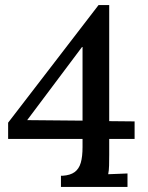

<svg xmlns="http://www.w3.org/2000/svg" viewBox="-20 -736 584 756"><path d="M410 -127Q410 -105 409.5 -84.5Q409 -64 406 -50Q425 -51 445.5 -51.5Q466 -52 482 -53V0H220V-44H227Q257 -46 274 -58.5Q291 -71 298 -95Q305 -119 305 -157V-189H12V-253L368 -716H410V-259L510 -258V-189H410ZM303 -551 87 -263 305 -261V-551Z"/></svg>

Font: Lora Medium
Style: Regular
Weight: 500
Designer: Olga Karpushina, Alexei Vanyashin (Cyrillic)
Foundry: Cyreal
Version: Version 3.004